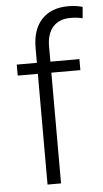

<svg xmlns="http://www.w3.org/2000/svg" viewBox="-54 -795 444 830"><g transform="rotate(-5 168.0 -380.0)"><path d="M118.2 0V-480.5H30.8V-528.3H118.2V-592.3Q118.2 -673.3 159.4 -716.8Q200.7 -760.3 274.4 -760.3Q307.6 -760.3 336.4 -752L332 -703.1Q307.6 -709 278.8 -709Q230.5 -709 203.6 -679Q176.8 -648.9 176.8 -593.8V-528.3H302.7V-480.5H176.8V0Z"/></g></svg>

Font: TypoPRO Roboto
Style: Regular
Weight: 300
Designer: Google
Version: Version 2.136; 2016